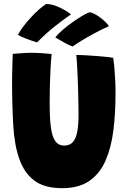

<svg xmlns="http://www.w3.org/2000/svg" viewBox="-20 -944 646 978"><path d="M296.5 14.5Q206.5 14.5 155.2 -23.8Q104 -62 78.5 -134Q53.5 -204 47.5 -305.5Q41.5 -407 41.5 -536.5Q41.5 -552.5 42 -569Q42.5 -585.5 42.8 -602.5Q43 -619.5 43.8 -636.5Q44.5 -653.5 45 -669.5Q68.5 -671.5 92 -673.2Q115.5 -675 137 -675Q164.5 -675 192.5 -673.2Q220.5 -671.5 243 -669Q239.5 -632.5 237.2 -590.2Q235 -548 234 -503.8Q233 -459.5 233 -416.5Q233 -368 235.5 -331Q238 -294 244 -268.5Q252 -234.5 267.2 -218.5Q282.5 -202.5 307 -202.5Q337 -202.5 352.8 -222.2Q368.5 -242 374.2 -276.8Q380 -311.5 380 -356Q380 -375.5 379.5 -407.8Q379 -440 378 -478.2Q377 -516.5 375.5 -553.8Q374 -591 372.2 -620.2Q370.5 -649.5 368.5 -664Q391 -664 420.5 -662.2Q450 -660.5 479 -658.2Q508 -656 529.5 -653.5Q551 -651 556.5 -649.5Q560.5 -623.5 563 -594Q565.5 -564.5 567 -533.2Q568.5 -502 568.5 -470Q568.5 -369.5 557.8 -281.8Q547 -194 518.2 -127.2Q489.5 -60.5 435.8 -23Q382 14.5 296.5 14.5ZM214.5 -923.5Q240.5 -923.5 266.5 -913.2Q292.5 -903 312.8 -890.8Q333 -878.5 341.5 -871Q318 -854.5 296.8 -838.8Q275.5 -823 255 -806.5Q234.5 -790 213.2 -770.8Q192 -751.5 169 -728Q144 -735.5 114.5 -746.5Q85 -757.5 71.5 -766.5Q80.5 -785 97.5 -807.5Q114.5 -830 135 -852.5Q155.5 -875 176.5 -893.8Q197.5 -912.5 214.5 -923.5ZM437.5 -882Q460.5 -875.5 481 -861.5Q501.5 -847.5 516 -833.2Q530.5 -819 534.5 -810.5Q499 -795 461 -774.5Q423 -754 393 -735.5Q363 -717 350.5 -707Q334.5 -712 307.5 -727Q280.5 -742 261.5 -753.5Q275 -770.5 298.2 -790.8Q321.5 -811 348.2 -830Q375 -849 398.8 -863.2Q422.5 -877.5 437.5 -882Z"/></svg>

Font: Grandstander Thin ExtraBold
Style: Regular
Weight: 800
Version: Version 1.200